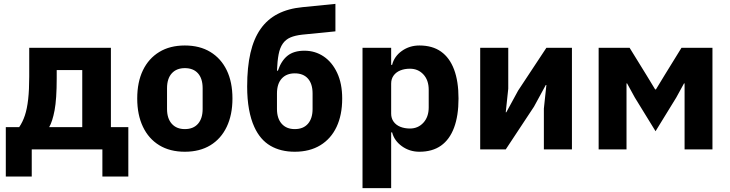

<svg xmlns="http://www.w3.org/2000/svg" viewBox="-20 -772 3770 992"><path d="M10 140V-115H79Q97 -141 108.5 -175.5Q120 -210 125.5 -259Q131 -308 131 -376V-525H553V-115H643V140H509V0H144V140ZM234 -115H405V-410H273V-368Q273 -260 262 -202Q251 -144 234 -115Z M935 12Q858 12 803 -21.5Q748 -55 718.5 -117Q689 -179 689 -263Q689 -348 718.5 -409Q748 -470 803 -503.5Q858 -537 935 -537Q1012 -537 1067 -503.5Q1122 -470 1151.5 -409Q1181 -348 1181 -263Q1181 -179 1151.5 -117Q1122 -55 1067 -21.5Q1012 12 935 12ZM935 -105Q979 -105 1003 -132.5Q1027 -160 1027 -209V-316Q1027 -366 1003 -393Q979 -420 935 -420Q892 -420 867.5 -393Q843 -366 843 -316V-209Q843 -160 867.5 -132.5Q892 -105 935 -105Z M1503 12Q1430 12 1377 -19Q1324 -50 1294 -116Q1276 -155 1266.5 -207.5Q1257 -260 1257 -325Q1257 -425 1274 -498.5Q1291 -572 1326 -622Q1361 -672 1415 -700Q1469 -728 1543 -735L1713 -752V-610L1542 -593Q1505 -589 1480.5 -578.5Q1456 -568 1441 -546.5Q1426 -525 1419.5 -491Q1413 -457 1411 -407H1416Q1433 -458 1465.5 -484Q1498 -510 1553 -510Q1608 -510 1652 -480.5Q1696 -451 1722 -395.5Q1748 -340 1748 -263Q1748 -178 1719 -116.5Q1690 -55 1635 -21.5Q1580 12 1503 12ZM1503 -105Q1547 -105 1571 -132.5Q1595 -160 1595 -209V-289Q1595 -339 1571 -366Q1547 -393 1503 -393Q1460 -393 1435.5 -366Q1411 -339 1411 -289V-209Q1411 -160 1435.5 -132.5Q1460 -105 1503 -105Z M1853 200V-525H2001V-437H2006Q2017 -481 2056.5 -509Q2096 -537 2147 -537Q2214 -537 2258.5 -505.5Q2303 -474 2326 -413Q2349 -352 2349 -263Q2349 -174 2326 -112.5Q2303 -51 2258.5 -19.5Q2214 12 2147 12Q2096 12 2056.5 -16.5Q2017 -45 2006 -88H2001V200ZM2098 -108Q2140 -108 2167.5 -138Q2195 -168 2195 -217V-308Q2195 -358 2167.5 -387.5Q2140 -417 2098 -417Q2070 -417 2048 -408Q2026 -399 2013.5 -381.5Q2001 -364 2001 -340V-185Q2001 -161 2013.5 -143.5Q2026 -126 2048 -117Q2070 -108 2098 -108Z M2461 0V-525H2606V-314L2593 -192H2596L2657 -304L2803 -525H2935V0H2790V-211L2803 -333H2800L2739 -221L2593 0Z M3073 0V-525H3233L3320 -384L3365 -310H3369L3414 -384L3501 -525H3661V0H3517V-265V-341H3514L3474 -268L3367 -94L3260 -268L3220 -341H3217V-267V0Z"/></svg>

Font: IBM Plex Sans Var
Style: Regular
Weight: 400
Designer: Mike Abbink, Paul van der Laan, Pieter van Rosmalen
Foundry: Bold Monday
Version: Version 3.000